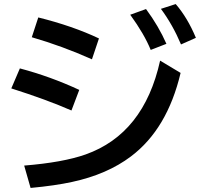

<svg xmlns="http://www.w3.org/2000/svg" viewBox="-20 -886 990 938"><path d="M429.2 -596.2Q285.2 -660.6 135.3 -704.1L167 -800.8Q335.9 -758.8 463.4 -698.2ZM329.1 -346.2Q209 -398.9 35.2 -454.1L77.1 -551.8Q226.6 -512.2 367.2 -446.8ZM98.1 -77.1Q287.1 -92.3 397.9 -131.3Q683.1 -232.4 762.2 -589.8L862.3 -529.8Q797.4 -255.9 620.1 -122.1Q503.9 -34.2 332 2.9Q249.5 21 129.4 32.2ZM716.3 -642.1Q685.1 -719.2 616.2 -814L693.4 -841.8Q755.4 -757.8 793 -671.9ZM864.3 -668.9Q823.7 -765.1 766.1 -842.8L838.4 -866.2Q896.5 -798.8 937 -701.2Z"/></svg>

Font: BIZ UDPGothic
Style: Bold
Weight: 700
Designer: TypeBank Co., Ltd.
Foundry: Morisawa Inc.
Version: Version 1.051